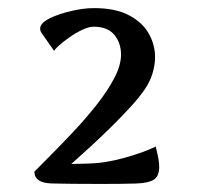

<svg xmlns="http://www.w3.org/2000/svg" viewBox="-20 -728 488 474"><path d="M336.9 -506.8Q323.2 -486.8 300.8 -462.4Q278.3 -438 253.4 -413.6Q228.5 -389.2 206.3 -368.7Q184.1 -348.1 169.9 -335.7Q155.8 -323.2 155.8 -323.2L198.7 -324.2Q239.3 -325.2 285.6 -337.9Q332 -350.6 364.7 -366.2Q364.3 -366.2 368.7 -347.9Q373 -329.6 373 -315.9Q373 -293 359.6 -284.4Q346.2 -275.9 314.9 -274.9Q283.7 -273.9 230 -273.9Q149.9 -273.9 107.4 -275.1Q64.9 -276.4 64.9 -304.2Q80.1 -319.8 106.2 -345.9Q132.3 -372.1 162.1 -403.8Q191.9 -435.5 218.5 -469.2Q245.1 -502.9 262 -534.9Q278.8 -566.9 278.8 -592.8Q278.8 -622.1 262.2 -642.1Q245.6 -662.1 210.9 -662.1Q199.2 -662.1 182.9 -654.3Q166.5 -646.5 150.9 -635.5Q135.3 -624.5 124.8 -615Q114.3 -605.5 113.8 -602.1L83 -646Q79.1 -651.4 79.1 -657.2Q79.1 -670.9 102.1 -682.4Q125 -693.8 156 -700.9Q187 -708 211.9 -708Q265.1 -708 298.3 -690.4Q331.5 -672.9 347.2 -645.3Q362.8 -617.7 362.8 -586.9Q362.8 -566.9 356.2 -545.9Q349.6 -524.9 336.9 -506.8Z"/></svg>

Font: Artifika
Style: Regular
Weight: 400
Designer: Yulya Zhdanova, Ivan Petrov | Cyreal.org
Foundry: Cyreal.org
Version: Version 1.102; ttfautohint (v1.8.4.7-5d5b)